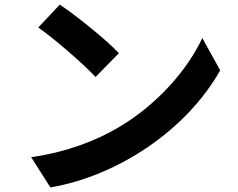

<svg xmlns="http://www.w3.org/2000/svg" viewBox="-20 -780 1040 838"><path d="M241 -760 147 -660C220 -609 345 -500 397 -444L499 -548C441 -609 311 -713 241 -760ZM116 -94 200 38C494 -12 794 -212 941 -473L863 -614C800 -479 670 -326 499 -225C402 -167 272 -116 116 -94Z"/></svg>

Font: DAIFUKU Sans JP
Style: Bold
Weight: 700
Designer: Original font ‘Source Han Sans JP’ : Ryoko NISHIZUKA  (kana, bopomofo & ideographs); Paul D. Hunt (Latin, Greek & Cyrill
Foundry: Daifuku
Version: Version 1.001